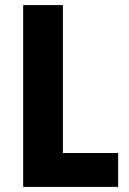

<svg xmlns="http://www.w3.org/2000/svg" viewBox="-20 -734 505 754"><path d="M71 0H444V-133H227V-714H71Z"/></svg>

Font: Noto Sans Gujarati Condensed ExtraBold
Style: Regular
Weight: 800
Width: 3
Designer: Jelle Bosma - Monotype Design Team, Universal Thirst
Foundry: Monotype Imaging Inc.
Version: Version 2.106